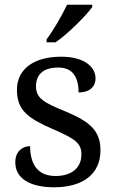

<svg xmlns="http://www.w3.org/2000/svg" viewBox="-20 -786 491 816"><path d="M178 -619V-606H216C269 -642 347 -721 372 -756V-766H265C244 -721 207 -657 178 -619ZM210 10C328 10 407 -43 407 -147C407 -231 362 -269 257 -313C168 -349 133 -368 133 -419C133 -466 160 -499 228 -499C287 -499 314 -460 314 -393C360 -393 386 -417 386 -453C386 -503 336 -545 240 -545C127 -545 52 -495 52 -404C52 -317 100 -283 203 -238C300 -196 326 -178 326 -129C326 -75 287 -38 216 -38C135 -38 108 -95 108 -165C84 -165 45 -150 45 -96C45 -26 110 10 210 10Z"/></svg>

Font: Noto Serif Balinese
Style: Regular
Weight: 400
Designer: Monotype Design Team
Foundry: Monotype Imaging Inc.
Version: Version 2.005